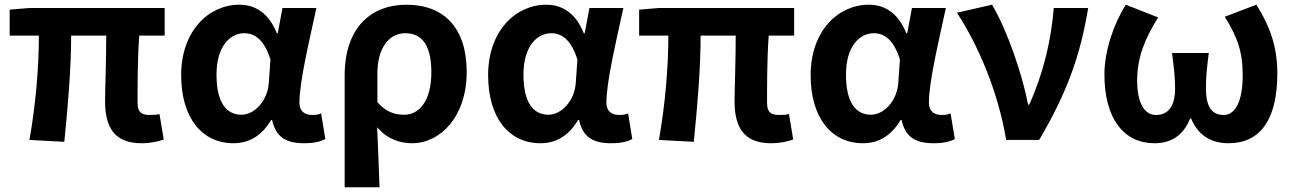

<svg xmlns="http://www.w3.org/2000/svg" viewBox="-20 -594 5492 815"><path d="M580 14C621 14 654 6 675 -2L657 -110C648 -107 634 -106 615 -106C580 -106 564 -118 564 -157C564 -191 563 -336 571 -443H679V-560H104L21 -553V-443H145C145 -310 132 -153 105 0L253 8C268 -141 282 -302 282 -443H431C431 -342 426 -205 426 -164C426 -55 465 14 580 14Z M971 14C1039 14 1092 -19 1131 -85H1135C1150 -13 1194 14 1270 14C1313 14 1342 7 1361 -4L1343 -113C1334 -108 1322 -106 1306 -106C1274 -106 1251 -121 1251 -158C1251 -249 1294 -424 1323 -560H1179L1159 -453H1155C1120 -541 1061 -574 996 -574C866 -574 749 -463 749 -275C749 -93 838 14 971 14ZM1005 -107C940 -107 899 -160 899 -277C899 -398 957 -453 1017 -453C1064 -453 1103 -422 1128 -341L1121 -242C1116 -167 1061 -107 1005 -107Z M1443 201H1591C1588 113 1585 38 1581 -54C1624 -3 1678 14 1729 14C1848 14 1961 -97 1961 -289C1961 -474 1866 -574 1705 -574C1557 -574 1443 -479 1443 -273ZM1696 -107C1659 -107 1621 -116 1582 -160V-283C1582 -391 1632 -453 1700 -453C1776 -453 1811 -395 1811 -287C1811 -165 1759 -107 1696 -107Z M2274 14C2342 14 2395 -19 2434 -85H2438C2453 -13 2497 14 2573 14C2616 14 2645 7 2664 -4L2646 -113C2637 -108 2625 -106 2609 -106C2577 -106 2554 -121 2554 -158C2554 -249 2597 -424 2626 -560H2482L2462 -453H2458C2423 -541 2364 -574 2299 -574C2169 -574 2052 -463 2052 -275C2052 -93 2141 14 2274 14ZM2308 -107C2243 -107 2202 -160 2202 -277C2202 -398 2260 -453 2320 -453C2367 -453 2406 -422 2431 -341L2424 -242C2419 -167 2364 -107 2308 -107Z M3252 14C3293 14 3326 6 3347 -2L3329 -110C3320 -107 3306 -106 3287 -106C3252 -106 3236 -118 3236 -157C3236 -191 3235 -336 3243 -443H3351V-560H2776L2693 -553V-443H2817C2817 -310 2804 -153 2777 0L2925 8C2940 -141 2954 -302 2954 -443H3103C3103 -342 3098 -205 3098 -164C3098 -55 3137 14 3252 14Z M3643 14C3711 14 3764 -19 3803 -85H3807C3822 -13 3866 14 3942 14C3985 14 4014 7 4033 -4L4015 -113C4006 -108 3994 -106 3978 -106C3946 -106 3923 -121 3923 -158C3923 -249 3966 -424 3995 -560H3851L3831 -453H3827C3792 -541 3733 -574 3668 -574C3538 -574 3421 -463 3421 -275C3421 -93 3510 14 3643 14ZM3677 -107C3612 -107 3571 -160 3571 -277C3571 -398 3629 -453 3689 -453C3736 -453 3775 -422 3800 -341L3793 -242C3788 -167 3733 -107 3677 -107Z M4391 0C4511 -203 4567 -364 4599 -560H4453C4442 -423 4409 -283 4349 -150H4344C4320 -277 4255 -467 4191 -574L4042 -540C4132 -402 4216 -208 4251 0Z M4880 14C4948 14 5001 -15 5032 -91H5036C5067 -15 5127 14 5195 14C5328 14 5402 -84 5402 -283C5402 -403 5366 -490 5313 -574L5179 -523C5235 -432 5255 -371 5255 -274C5255 -161 5222 -106 5175 -106C5128 -106 5099 -134 5099 -219C5099 -270 5103 -305 5111 -369H4955C4963 -304 4968 -270 4968 -219C4968 -139 4936 -106 4887 -106C4835 -106 4807 -162 4807 -251C4807 -351 4839 -428 4896 -520L4759 -574C4707 -493 4668 -377 4668 -279C4668 -88 4752 14 4880 14Z"/></svg>

Font: Spoqa Han Sans Neo Bold
Style: Bold
Weight: 700
Designer: [Spoqa Han Sans Neo] Dong-huui Kim  Younghwa Kang  Yujin Lee  [Noto Sans] Ryoko NISHIZUKA  (kana & ideographs); Paul D. 
Foundry: Spoqa (http://www.spoqa-han-sans.com)
Version: Version 1.000